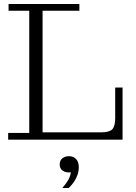

<svg xmlns="http://www.w3.org/2000/svg" viewBox="-20 -702 684 965"><path d="M21 0V-34H127V-648H23V-682H379V-648H194V0ZM194 0V-37H596V0ZM490 -37Q530 -37 544.5 -52.5Q559 -68 559 -109V-262H596V-37ZM293 243Q312 222 323 202.5Q334 183 336 164Q312 167 296 156.5Q280 146 280 125Q280 105 293 94Q306 83 327 83Q348 83 362 97Q376 111 376 138Q376 158 369.5 177Q363 196 351.5 212.5Q340 229 325 243Z"/></svg>

Font: Montagu Slab 144pt Light
Style: Regular
Weight: 300
Designer: Florian Karsten
Foundry: Florian Karsten
Version: Version 1.000